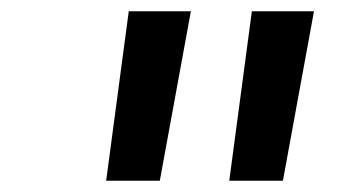

<svg xmlns="http://www.w3.org/2000/svg" viewBox="-20 -750 640 340"><path d="M168 -430H263L318 -730H208ZM386 -430H481L536 -730H426Z"/></svg>

Font: JetBrains Mono Medium
Style: Italic
Weight: 436
Italic angle: -9°
Monospace: yes
Designer: Philipp Nurullin, Konstantin Bulenkov
Foundry: JetBrains
Version: Version 2.305